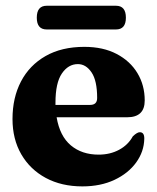

<svg xmlns="http://www.w3.org/2000/svg" viewBox="-20 -637 547 668"><path d="M483.5 -287.5Q483.5 -229 422.5 -229H177Q188 -163.5 226.5 -131.2Q265 -99 323 -99Q363 -99 394.2 -115.8Q425.5 -132.5 442 -162.5Q457.5 -177.5 467 -177Q482.5 -176.5 482 -154Q481 -109.5 453.8 -71.8Q426.5 -34 378.2 -11.2Q330 11.5 266.5 11.5Q194 11.5 139.2 -18Q84.5 -47.5 54 -100.2Q23.5 -153 23.5 -223Q23.5 -297 53 -353.5Q82.5 -410 138.5 -442Q194.5 -474 273.5 -474Q339 -474 386 -449.2Q433 -424.5 458.2 -382.5Q483.5 -340.5 483.5 -287.5ZM173 -280Q173 -275.5 173 -272H293.5Q318 -272 318 -296Q318 -356.5 298.5 -385.2Q279 -414 251 -414Q217.5 -414 195.2 -381.2Q173 -348.5 173 -280ZM108 -575.5Q108 -617 142.5 -617H383.5Q418 -617 418 -575.5Q418 -534.5 383.5 -534.5H142.5Q108 -534.5 108 -575.5Z"/></svg>

Font: Fraunces 72pt S050
Style: Bold
Weight: 700
Version: Version 1.000; ttfautohint (v1.8.3)